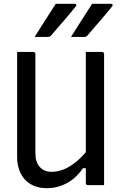

<svg xmlns="http://www.w3.org/2000/svg" viewBox="-20 -973 640 1009"><path d="M527 0Q513 0 499 0Q485 0 471 0Q457 0 442 0Q440 0 438 -0.5Q436 -1 435 -2Q434 -3 433 -4Q432 -5 431.5 -7Q431 -9 431 -11Q431 -97 431 -183Q431 -269 431 -355.5Q431 -442 431 -528Q431 -614 431 -700Q446 -700 460 -700Q474 -700 488 -700Q502 -700 516 -700Q520 -700 522 -698.5Q524 -697 525.5 -695Q527 -693 527 -689Q527 -616 527 -543Q527 -470 527 -396.5Q527 -323 527 -250Q527 -177 527 -104Q527 -77 527 -51Q527 -25 527 0ZM226 16Q188 16 158.5 3.5Q129 -9 109.5 -31Q90 -53 80 -83Q70 -113 70 -147Q70 -223 70 -298.5Q70 -374 70 -449.5Q70 -525 70 -601Q70 -626 70 -650.5Q70 -675 70 -700Q92 -700 112.5 -700Q133 -700 155 -700Q159 -700 161 -698.5Q163 -697 164.5 -695Q166 -693 166 -689Q166 -604 166 -515.5Q166 -427 166 -339.5Q166 -252 166 -166Q166 -121 189 -95.5Q212 -70 251 -70Q282 -70 314 -82.5Q346 -95 381 -123.5Q416 -152 453 -200V-89H416Q392 -54 362.5 -31Q333 -8 298.5 4Q264 16 226 16ZM273 -953Q298 -953 312 -953Q326 -953 338.5 -953Q351 -953 372 -953Q378 -953 380.5 -948.5Q383 -944 378 -939Q360 -917 346 -900Q332 -883 318.5 -867.5Q305 -852 288.5 -833Q272 -814 249 -787Q247 -784 242.5 -781.5Q238 -779 232 -779Q215 -779 204 -779Q193 -779 183 -779Q173 -779 162 -779Q182 -810 199.5 -838Q217 -866 235.5 -894.5Q254 -923 273 -953ZM464 -953Q489 -953 503 -953Q517 -953 529.5 -953Q542 -953 563 -953Q569 -953 571.5 -948.5Q574 -944 569 -939Q551 -917 537 -900Q523 -883 509.5 -867.5Q496 -852 479.5 -833Q463 -814 440 -787Q438 -784 433.5 -781.5Q429 -779 423 -779Q406 -779 395 -779Q384 -779 374 -779Q364 -779 353 -779Q373 -810 390.5 -838Q408 -866 426.5 -894.5Q445 -923 464 -953Z"/></svg>

Font: Recursive Monospace
Style: Regular
Weight: 400
Version: Version 1.047